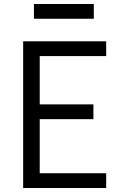

<svg xmlns="http://www.w3.org/2000/svg" viewBox="-20 -942 640 962"><path d="M96 0V-735H512V-661H179V-419H448V-345H179V-74H512V0ZM150 -848V-922H450V-848Z"/></svg>

Font: Iosevka Custom Extended
Style: Regular
Weight: 400
Width: 7
Monospace: yes
Designer: Belleve Invis
Foundry: Belleve Invis
Version: Version 11.2.4; ttfautohint (v1.8.4)